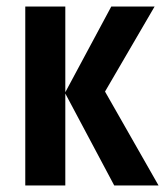

<svg xmlns="http://www.w3.org/2000/svg" viewBox="-20 -565 504 585"><path d="M179 -284V-545H57V0H179V-280L328 0H463L300 -286L451 -545H319Z"/></svg>

Font: Noto Sans UI Condensed
Style: Bold
Weight: 700
Width: 3
Designer: Monotype Design Team
Foundry: Monotype Imaging Inc.
Version: 1.001